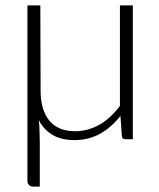

<svg xmlns="http://www.w3.org/2000/svg" viewBox="-20 -518 590 714"><path d="M130 -498H82V155C82 162 84 166 88 170C92 174 97 176 104 176H128V12C128 0 127 -13 127 -28C127 -43 126 -58 124 -72C136 -48 154 -29 176 -16C198 -3 225 3 258 3C292 3 323 -5 351 -20C379 -35 405 -58 428 -87L433 -13C433 -4 439 0 448 0H474V-498H426V-124C404 -95 379 -71 351 -55C323 -39 292 -30 260 -30C216 -30 184 -44 163 -70C142 -96 131 -133 131 -180Z"/></svg>

Font: SVN-Aleo
Style: Light
Weight: 300
Designer: Alessio Laiso
Version: Version 1.2.2